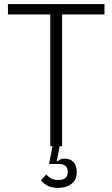

<svg xmlns="http://www.w3.org/2000/svg" viewBox="-20 -718 551 943"><path d="M266 205Q232 205 211.5 193Q191 181 181 168L207 139Q217 150 231 158Q245 166 266 166Q313 166 313 126Q313 87 266 87H221L238 0H227V-647H19V-698H493V-647H285V0H273L259 73H265Q270 68 277.5 64.5Q285 61 297 61Q325 61 341 78Q357 95 357 128Q357 166 331 185.5Q305 205 266 205Z"/></svg>

Font: IBM Plex Sans Cond Light
Style: Regular
Weight: 300
Width: 3
Designer: Mike Abbink, Paul van der Laan, Pieter van Rosmalen
Foundry: Bold Monday
Version: Version 1.3